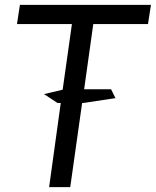

<svg xmlns="http://www.w3.org/2000/svg" viewBox="-20 -771 641 790"><path d="M588.9 -671.9H363.8L326.2 -403.8H437L455.1 -367.2L321.8 -347.2H317.9L269 -1H182.1L230 -347.2H216.8L161.1 -383.8L237.8 -401.9L275.9 -671.9H49.8L62 -751H601.1Z"/></svg>

Font: Oakes Grotesk
Style: Italic
Weight: 400
Designer: Samuel Oakes
Foundry: Samuel Oakes
Version: Version 1.0 | wf-rip DC20170320